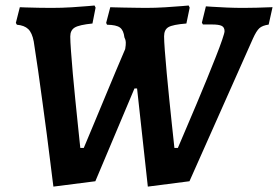

<svg xmlns="http://www.w3.org/2000/svg" viewBox="-20 -670 1021 705"><path d="M522.8 15.2 483.3 -345.1H473.7L330.1 -4.5L176.1 15.2Q176.1 15.2 172.8 -10.2Q169.5 -35.6 164.2 -79.2Q158.9 -122.8 151.7 -177.8Q144.6 -232.8 136.3 -292.6Q128.1 -352.3 120 -410.5Q111.8 -468.7 103.9 -517.7Q98 -549.4 83.7 -563.2Q69.4 -576.9 42 -579.2L38.2 -585.9L52.8 -643.5Q52.8 -643.5 73.5 -642.7Q94.2 -642 121.7 -641.5Q149.2 -641 168.7 -641Q207.7 -641 243.9 -643.3Q280.2 -645.6 303.7 -647.7Q327.2 -649.8 327.2 -649.8L331 -641.9L319.5 -583.7Q270.9 -578.8 254.4 -568.9Q238 -559 238 -536Q238 -518.9 240.7 -482.1Q243.4 -445.3 247.4 -399.1Q251.5 -352.9 256.4 -305.2Q261.3 -257.6 265.4 -217.2Q269.5 -176.9 272.2 -151.8Q274.9 -126.8 274.9 -126.8H287.6Q305.7 -169 325.2 -216.6Q344.8 -264.1 365.2 -312.8Q385.5 -361.5 404.5 -407Q423.4 -452.6 439.7 -489.9Q442.3 -506 441.9 -513.7Q441.5 -521.4 439.9 -525.3Q438.4 -529.3 436.8 -532.8Q433.9 -558.9 420.5 -568.8Q407.1 -578.7 373 -579.2L369.8 -585.9L384.9 -643.5Q384.9 -643.5 398.9 -643Q413 -642.5 433.8 -642.2Q454.7 -642 476.5 -641.5Q498.3 -641 514.8 -641Q551 -641 587.3 -643.3Q623.6 -645.6 648.2 -647.7Q672.8 -649.8 672.8 -649.8L676.5 -641.9L664.4 -583.7Q614.4 -579.7 598.4 -570.3Q582.5 -560.9 582.5 -536.6Q582.5 -520.5 585.2 -484.3Q587.9 -448 592.2 -401.6Q596.6 -355.1 601.4 -307.1Q606.3 -259.2 610.6 -218.3Q615 -177.4 617.7 -152.1Q620.4 -126.8 620.4 -126.8H633.1Q646.9 -159.1 664.6 -200.8Q682.3 -242.5 701.9 -288.6Q721.4 -334.6 739.5 -379.2Q757.5 -423.7 772.5 -461.4Q787.4 -499.1 795.9 -524.2Q804.5 -549.3 804.5 -555.4Q804.5 -569.7 794.2 -574.9Q783.9 -580.1 759.1 -580.1H725.1L721.3 -586.8L736 -646.7Q736 -646.7 758.3 -645.2Q780.6 -643.6 812.5 -642.3Q844.3 -641 873.4 -641Q897.7 -641 922.2 -641.7Q946.8 -642.5 963.8 -643.1Q980.7 -643.6 980.7 -643.6L966.5 -579.7Q943.4 -576.4 932.4 -566.5Q921.5 -556.6 908.8 -528.5L675.7 -4.5Z"/></svg>

Font: Alegreya
Style: Italic
Weight: 400
Italic angle: -7°
Designer: Juan Pablo del Peral
Foundry: Huerta Tipografica
Version: Version 2.009